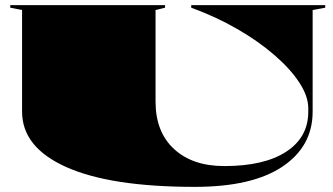

<svg xmlns="http://www.w3.org/2000/svg" viewBox="-20 -728 1297 748"><path d="M739 0Q411 0 238.5 -77Q66 -154 66 -293V-689L20 -698V-708H623V-698L586 -689V-332Q586 -214 658 -147.5Q730 -81 854 -81Q1009 -81 1095 -137Q1181 -193 1181 -293V-306Q1181 -353 1146 -406.5Q1111 -460 1048.5 -514Q986 -568 903.5 -615.5Q821 -663 725 -698V-708H1247V-698L1198 -689V-293Q1198 -158 1080.5 -79Q963 0 739 0Z"/></svg>

Font: Kalnia Expanded
Style: Bold
Weight: 700
Width: 7
Designer: Frida Medrano
Foundry: Frida Medrano
Version: Version 1.105